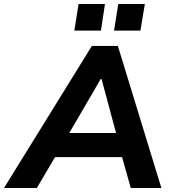

<svg xmlns="http://www.w3.org/2000/svg" viewBox="-71 -933 850 953"><path d="M-51 0 385 -705H514L730 0H578L535 -153H202L112 0ZM429 -541 273 -273H505L433 -541ZM495 -781 516 -913H648L626 -781ZM298 -781 319 -913H450L430 -781Z"/></svg>

Font: Mulish ExtraBold
Style: Italic
Weight: 800
Italic angle: -9°
Designer: Vernon Adams
Foundry: Vernon Adams
Version: Version 3.603; ttfautohint (v1.8.3)